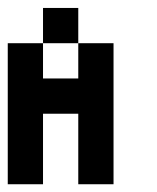

<svg xmlns="http://www.w3.org/2000/svg" viewBox="-20 -475 404 495"><path d="M0 -90.9H90.9V0H0ZM0 -181.8H90.9V-90.9H0ZM0 -272.7H90.9V-181.8H0ZM0 -363.6H90.9V-272.7H0ZM90.9 -454.5H181.8V-363.6H90.9ZM181.8 -363.6H272.7V-272.7H181.8ZM181.8 -272.7H272.7V-181.8H181.8ZM181.8 -181.8H272.7V-90.9H181.8ZM181.8 -90.9H272.7V0H181.8ZM90.9 -272.7H181.8V-181.8H90.9Z"/></svg>

Font: Micro 5
Style: Regular
Weight: 400
Designer: Sarah Cadigan-Fried
Version: Version 1.000; ttfautohint (v1.8.4.7-5d5b)